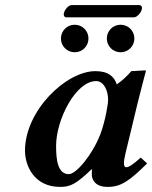

<svg xmlns="http://www.w3.org/2000/svg" viewBox="-20 -723 597 753"><path d="M505 -655C518 -655 534 -674 536 -687C537 -689 537 -690 537 -691C537 -697 534 -703 525 -703H261C248 -703 233 -684 231 -672C230 -670 230 -669 230 -667C230 -661 233 -655 240 -655ZM399 -572C399 -542 423 -518 453 -518C483 -518 507 -542 507 -572C507 -602 483 -626 453 -626C423 -626 399 -602 399 -572ZM219 -572C219 -542 243 -518 273 -518C303 -518 327 -542 327 -572C327 -602 303 -626 273 -626C243 -626 219 -602 219 -572ZM340 -39C340 -21 351 10 402 10C454 10 486 -12 557 -82L532 -105C503.5 -79.5 486 -67 475 -67C470 -67 466 -71 466 -83C466 -92 468.4 -105.9 473 -125L520.3 -321C529.7 -359.9 552 -443.8 552 -443.8C552 -445.8 551.8 -447 550 -447L495 -444C479.2 -425.6 461.1 -408 438 -392C428 -422 406 -444 354 -444C239 -444 78 -289 78 -132C78 -76 111.5 10 216 10C255.5 10 277 0 339 -59L341 -58C340 -52.3 340 -43 340 -39ZM373 -195C340 -112 278 -40 250 -40C206 -40 200 -97 200 -151C200 -254 277 -405 357 -405C386 -405 404 -370 404 -331C404 -315 393 -248 373 -195Z"/></svg>

Font: Linux Libertine O
Style: Bold Italic
Weight: 700
Italic angle: -11.5°
Designer: Philipp H. Poll
Foundry: Philipp H. Poll
Version: Version 4.1.0